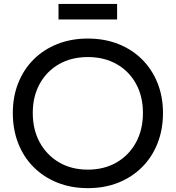

<svg xmlns="http://www.w3.org/2000/svg" viewBox="-20 -964 912 996"><path d="M436 12Q349.5 12 278 -16.5Q206.5 -45 154.5 -97Q102.5 -149 74.5 -220.5Q46.5 -292 46.5 -378Q46.5 -463 74.8 -533.8Q103 -604.5 154.8 -656Q206.5 -707.5 278 -735.8Q349.5 -764 435.5 -764Q522 -764 593.5 -735.8Q665 -707.5 716.8 -656Q768.5 -604.5 797 -533.8Q825.5 -463 825.5 -378Q825.5 -292 797.2 -220.5Q769 -149 717 -97Q665 -45 593.8 -16.5Q522.5 12 436 12ZM435.5 -84Q520.5 -84 585 -121.5Q649.5 -159 685.5 -225.2Q721.5 -291.5 721.5 -378Q721.5 -464 685.5 -529.5Q649.5 -595 585 -631.5Q520.5 -668 436 -668Q351 -668 286.8 -631.5Q222.5 -595 186.2 -529.5Q150 -464 150 -378Q150 -291.5 186.2 -225.2Q222.5 -159 286.8 -121.5Q351 -84 435.5 -84ZM587.5 -943.5V-863H283.5V-943.5Z"/></svg>

Font: Hepta Slab Medium
Style: Regular
Weight: 500
Designer: Michael LaGattuta
Foundry: Michael LaGattuta
Version: Version 1.102